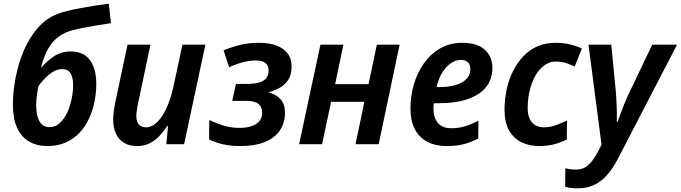

<svg xmlns="http://www.w3.org/2000/svg" viewBox="-20 -785 3705 1045"><path d="M238 10Q180 10 137.5 -15Q95 -40 72.5 -90.5Q50 -141 50 -218Q50 -262 56.5 -311Q63 -360 75.5 -409Q88 -458 107.5 -504.5Q127 -551 153.5 -591Q180 -631 213.5 -661Q247 -691 288 -707Q311 -717 346 -725.5Q381 -734 421.5 -741.5Q462 -749 501 -755Q540 -761 572 -765L584 -659Q555 -655 517 -648.5Q479 -642 441 -635Q403 -628 376 -621Q333 -610 300 -586Q267 -562 243.5 -522Q220 -482 204 -420L207 -419Q233 -451 273 -478Q313 -505 365 -505Q435 -505 469.5 -458Q504 -411 504 -328Q504 -279 494 -230Q484 -181 463.5 -137.5Q443 -94 411.5 -61Q380 -28 336.5 -9Q293 10 238 10ZM250 -93Q275 -93 294.5 -107Q314 -121 330 -144.5Q346 -168 356.5 -198Q367 -228 372.5 -259.5Q378 -291 378 -321Q378 -365 363.5 -387Q349 -409 318 -409Q292 -409 267.5 -393.5Q243 -378 222.5 -356.5Q202 -335 189 -316Q184 -292 180.5 -265Q177 -238 177 -214Q177 -177 184.5 -150Q192 -123 208 -108Q224 -93 250 -93Z M726 10Q684 10 655 -7.5Q626 -25 611 -57.5Q596 -90 596 -135Q596 -156 599.5 -182Q603 -208 609 -235L674 -542H799L730 -216Q727 -198 724.5 -182Q722 -166 722 -154Q722 -124 735 -108Q748 -92 775 -92Q805 -92 833.5 -118.5Q862 -145 885.5 -195Q909 -245 924 -314L973 -542H1098L982 0H885L895 -100H891Q872 -71 848 -45.5Q824 -20 794 -5Q764 10 726 10Z M1285 10Q1234 10 1190 -0.5Q1146 -11 1118 -26L1119 -132Q1150 -117 1192 -103Q1234 -89 1284 -89Q1319 -89 1346.5 -97.5Q1374 -106 1390.5 -124.5Q1407 -143 1407 -172Q1407 -202 1387 -219Q1367 -236 1319 -236H1244L1264 -328H1320Q1356 -328 1383.5 -334Q1411 -340 1426.5 -356.5Q1442 -373 1442 -402Q1442 -427 1425.5 -441.5Q1409 -456 1370 -456Q1349 -456 1325.5 -451.5Q1302 -447 1277 -439Q1252 -431 1227 -419L1197 -511Q1242 -530 1289 -541Q1336 -552 1391 -552Q1443 -552 1482.5 -538Q1522 -524 1544.5 -495.5Q1567 -467 1567 -422Q1567 -383 1552 -356Q1537 -329 1509.5 -311.5Q1482 -294 1445 -284V-281Q1485 -270 1508 -243.5Q1531 -217 1531 -171Q1531 -118 1504.5 -77Q1478 -36 1423.5 -13Q1369 10 1285 10Z M1608 0 1724 -542H1849L1804 -327H1986L2031 -542H2155L2041 0H1915L1963 -231H1782L1733 0Z M2410 10Q2350 10 2305.5 -13.5Q2261 -37 2237.5 -82.5Q2214 -128 2214 -195Q2214 -262 2232.5 -325.5Q2251 -389 2287 -440Q2323 -491 2375.5 -521.5Q2428 -552 2496 -552Q2577 -552 2618.5 -514.5Q2660 -477 2660 -414Q2660 -358 2628.5 -315Q2597 -272 2531 -247.5Q2465 -223 2362 -223H2341Q2340 -215 2339.5 -208.5Q2339 -202 2339 -195Q2339 -144 2363.5 -115.5Q2388 -87 2436 -87Q2475 -87 2508.5 -97Q2542 -107 2584 -128L2583 -31Q2544 -11 2504.5 -0.5Q2465 10 2410 10ZM2371 -311Q2425 -311 2462.5 -323Q2500 -335 2520 -356.5Q2540 -378 2540 -409Q2540 -433 2526.5 -446Q2513 -459 2487 -459Q2460 -459 2433.5 -440.5Q2407 -422 2386.5 -389Q2366 -356 2356 -311Z M2915 10Q2861 10 2818 -11Q2775 -32 2750.5 -75.5Q2726 -119 2726 -188Q2726 -246 2738 -300Q2750 -354 2773 -399.5Q2796 -445 2829.5 -480Q2863 -515 2906.5 -533.5Q2950 -552 3002 -552Q3044 -552 3079.5 -544Q3115 -536 3147 -521L3108 -423Q3085 -434 3060 -442Q3035 -450 3005 -450Q2977 -450 2953 -436Q2929 -422 2910.5 -398Q2892 -374 2879 -342Q2866 -310 2859 -273Q2852 -236 2852 -196Q2852 -163 2862.5 -139.5Q2873 -116 2893 -104Q2913 -92 2940 -92Q2974 -92 3004 -103Q3034 -114 3066 -129L3065 -26Q3034 -10 2997.5 0Q2961 10 2915 10Z M3124 240Q3100 240 3084 237.5Q3068 235 3056 231L3057 131Q3069 134 3083 136Q3097 138 3114 138Q3156 138 3183.5 112Q3211 86 3234 41L3254 3L3183 -542H3307L3332 -285Q3334 -259 3335.5 -228.5Q3337 -198 3337.5 -169.5Q3338 -141 3337 -121H3341Q3347 -137 3356 -162Q3365 -187 3376 -214.5Q3387 -242 3399 -268L3530 -542H3665L3341 83Q3313 136 3281 171Q3249 206 3210.5 223Q3172 240 3124 240Z"/></svg>

Font: Noto Sans Display SemiBold
Style: Italic
Weight: 600
Italic angle: -12°
Designer: Monotype Design Team
Foundry: Monotype Imaging Inc.
Version: Version 2.003